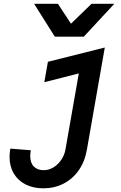

<svg xmlns="http://www.w3.org/2000/svg" viewBox="-20 -809 640 1016"><path d="M140 16Q140 53 159 72.2Q178 91.5 211.5 91.5Q239.5 91.5 264 76Q288.5 60.5 304.8 35.8Q321 11 326 -16L397 -420.5L214.5 -374L233.5 -482L534.5 -557.5L440 -18Q429 46 396.5 92.2Q364 138.5 315.8 163Q267.5 187.5 209.5 187.5Q156 187.5 115.5 167Q75 146.5 52.8 108.8Q30.5 71 30.5 21Q30.5 1.5 34.5 -22.5L143 -14Q140 2.5 140 16ZM160.5 -789H286.5L355.5 -683.5L464.5 -789H585L423.5 -615H270Z"/></svg>

Font: JuliaMono SemiBold
Style: Italic
Weight: 600
Italic angle: -9°
Monospace: yes
Designer: cormullion
Foundry: corm
Version: Version 0.056; ttfautohint (v1.8.4)